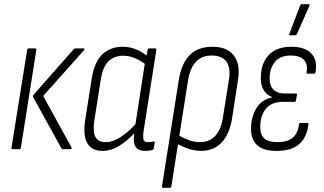

<svg xmlns="http://www.w3.org/2000/svg" viewBox="-20 -715 1551 920"><path d="M281 0Q277 0 275 -3L139 -249Q136 -255 141 -261L332 -478Q336 -483 340 -483H380Q389 -483 382 -474L187 -255L323 -8Q324 -5 322.5 -2.5Q321 0 318 0ZM42 0Q34 0 35 -7L110 -475Q111 -483 118 -483H149Q155 -483 154 -475L80 -7Q79 0 72 0Z M472 8Q420 8 398.5 -28.5Q377 -65 388 -139L420 -341Q433 -420 471.5 -455.5Q510 -491 568 -491Q602 -491 633 -478Q664 -465 689 -444L682 -403Q654 -425 626.5 -436.5Q599 -448 570 -448Q528 -448 500.5 -422Q473 -396 463 -334L432 -138Q424 -83 437.5 -58.5Q451 -34 487 -34Q520 -34 557 -57.5Q594 -81 637 -128L632 -85Q588 -38 549.5 -15Q511 8 472 8ZM676 8Q643 8 630 -11.5Q617 -31 623 -73L627 -96V-107L675 -417L680 -434L687 -475Q689 -483 694 -483H724Q730 -483 729 -475L668 -87Q664 -56 668 -45Q672 -34 689 -34Q697 -34 704 -35Q711 -36 717 -37Q723 -39 721 -31L717 -4Q716 3 709 4Q703 5 694.5 6.5Q686 8 676 8Z M762 185Q755 185 756 179L837 -334Q850 -412 889.5 -451.5Q929 -491 998 -491Q1068 -491 1100.5 -449Q1133 -407 1120 -329L1093 -154Q1081 -73 1042.5 -32.5Q1004 8 944 8Q914 8 882.5 -2.5Q851 -13 824 -29L830 -70Q855 -55 882.5 -44.5Q910 -34 939 -34Q984 -34 1012 -64.5Q1040 -95 1049 -157L1076 -327Q1087 -389 1065.5 -419Q1044 -449 994 -449Q948 -449 919.5 -419.5Q891 -390 881 -330L801 179Q800 185 793 185Z M1305 8Q1241 8 1211 -20.5Q1181 -49 1183 -104Q1184 -156 1209 -197Q1234 -238 1283 -248V-250Q1256 -261 1242 -286Q1228 -311 1230 -347Q1231 -413 1268.5 -452Q1306 -491 1376 -491Q1440 -491 1471 -459.5Q1502 -428 1492 -369Q1491 -362 1486 -362H1452Q1448 -362 1449 -369Q1456 -408 1436 -428.5Q1416 -449 1373 -449Q1322 -449 1297.5 -418.5Q1273 -388 1272 -342Q1271 -306 1289.5 -286.5Q1308 -267 1345 -267H1398Q1404 -267 1403 -261L1398 -233Q1397 -227 1392 -227H1337Q1281 -227 1254.5 -194.5Q1228 -162 1227 -109Q1226 -71 1245.5 -52.5Q1265 -34 1310 -34Q1357 -34 1382 -54.5Q1407 -75 1413 -120Q1414 -126 1419 -126H1452Q1458 -126 1458 -119Q1450 -57 1414 -24.5Q1378 8 1305 8ZM1370 -546Q1367 -546 1366 -548.5Q1365 -551 1367 -554L1418 -689Q1419 -692 1421 -693.5Q1423 -695 1428 -695H1458Q1462 -695 1463 -692.5Q1464 -690 1462 -686L1403 -552Q1401 -546 1392 -546Z"/></svg>

Font: Sofia Sans Condensed Light
Style: Italic
Weight: 300
Italic angle: -9°
Version: Version 4.100